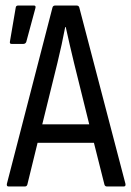

<svg xmlns="http://www.w3.org/2000/svg" viewBox="-20 -675 474 695"><path d="M11 0Q3 0 5 -10L170 -648Q172 -655 180 -655H257Q265 -655 267 -648L434 -10Q436 0 428 0H367Q360 0 358 -7L320 -158H116L79 -7Q77 0 70 0ZM188 -448 133 -225H303L248 -447Q240 -480 232.5 -512.5Q225 -545 218 -577H216Q210 -545 203 -513Q196 -481 188 -448ZM22 -516Q14 -516 16 -525L37 -648Q38 -655 46 -655H103Q111 -655 108 -645L75 -523Q72 -516 64 -516Z"/></svg>

Font: Sofia Sans Cond
Style: Regular
Weight: 400
Width: 3
Designer: Botio Nikoltchev, Ani Petrova
Foundry: lettersoup
Version: Version 4.100; ttfautohint (v1.8.3)